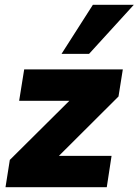

<svg xmlns="http://www.w3.org/2000/svg" viewBox="-20 -782 579 802"><path d="M3 0 21 -114 310 -401 315 -361H60L81 -492H493L475 -379L180 -85L175 -131H446L426 0ZM237 -557 368 -762H539L352 -557Z"/></svg>

Font: Nunito Sans 12pt ExtraLight 12pt Black
Style: Italic
Weight: 900
Italic angle: -9°
Version: Version 3.101;gftools[0.9.27]